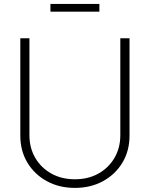

<svg xmlns="http://www.w3.org/2000/svg" viewBox="-20 -916 738 946"><path d="M349.1 9.8Q271 9.8 210.2 -23.7Q149.4 -57.1 114.7 -115.2Q80.1 -173.3 80.1 -247.6V-727.5H125V-250Q125 -187.5 153.6 -138.4Q182.1 -89.4 232.7 -61Q283.2 -32.7 349.1 -32.7Q415 -32.7 465.3 -61Q515.6 -89.4 544.2 -138.4Q572.8 -187.5 572.8 -250V-727.5H618.2V-247.6Q618.2 -173.3 583.5 -115.2Q548.8 -57.1 488 -23.7Q427.2 9.8 349.1 9.8ZM469.7 -896.5V-858.4H228.5V-896.5Z"/></svg>

Font: Inter 24pt ExtraLight
Style: Regular
Weight: 250
Designer: Rasmus Andersson
Foundry: rsms
Version: Version 4.001;git-66647c0bb